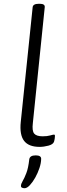

<svg xmlns="http://www.w3.org/2000/svg" viewBox="-20 -772 354 1017"><path d="M190 6Q132 6 107.5 -26Q83 -58 90 -126L153 -734Q155 -752 186 -752H190Q219 -752 217 -734L154 -120Q149 -79 161 -64.5Q173 -50 206 -50Q230 -50 245.5 -54.5Q261 -59 266 -59Q271 -59 271 -52Q271 -48 270 -39.5Q269 -31 266 -21Q261 -7 236.5 -0.5Q212 6 190 6ZM110 225Q104 225 97.5 222.5Q91 220 91 213Q91 202 100 187Q109 172 119.5 145Q130 118 135 72Q138 51 169 51Q198 51 198 69Q198 91 189 118Q180 145 166.5 169Q153 193 138 209Q123 225 110 225Z"/></svg>

Font: Asap Semi Expanded Semi Expanded Light
Style: Italic
Weight: 300
Width: 6
Italic angle: -6°
Designer: Pablo Cosgaya
Foundry: Omnibus-Type
Version: Version 3.001; ttfautohint (v1.8.4.7-5d5b)